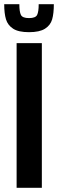

<svg xmlns="http://www.w3.org/2000/svg" viewBox="-34 -893 276 913"><path d="M45 -688H165V0H45ZM-14 -873H58Q58 -837 65.5 -822Q73 -807 104 -807Q135 -807 142.5 -822Q150 -837 150 -873H222Q222 -829 214 -801Q206 -773 180 -756.5Q154 -740 104 -740Q54 -740 28.5 -756.5Q3 -773 -5.5 -801Q-14 -829 -14 -873Z"/></svg>

Font: Saira ExtraCondensed
Style: Bold
Weight: 700
Width: 2
Designer: Hector Gatti with collaboration of the Omnibus-Type team
Foundry: Omnibus-Type
Version: Version 0.072; ttfautohint (v1.8)